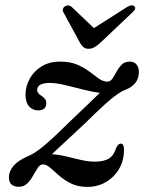

<svg xmlns="http://www.w3.org/2000/svg" viewBox="-20 -704 551 734"><path d="M454 -131.5Q454 -90 435 -58Q416 -26 384.5 -7.8Q353 10.5 314 10.5Q278 10.5 251.8 -2.5Q225.5 -15.5 206.2 -32.5Q187 -49.5 172.2 -62.5Q157.5 -75.5 144 -75.5Q133 -75.5 124.5 -62.5Q116 -49.5 106.5 -32.5Q97 -15.5 84.2 -2.8Q71.5 10 52 10Q14 10 14 -27Q14 -48 31 -69Q48 -90 87 -107Q112 -117 145.8 -144.8Q179.5 -172.5 240 -232.5Q284 -274.5 314.2 -303.2Q344.5 -332 361.5 -349Q336 -352 299.8 -361.2Q263.5 -370.5 228.5 -378.8Q193.5 -387 171 -387Q122 -387 122 -359.5Q122 -354 125.8 -348.5Q129.5 -343 140 -336.5Q157 -326 157 -310.5Q157 -282 126 -282Q104.5 -282 91 -297.5Q77.5 -313 77.5 -342Q77.5 -374 93.5 -403Q109.5 -432 139 -450.2Q168.5 -468.5 209.5 -468.5Q248 -468.5 275 -457Q302 -445.5 321.8 -430.2Q341.5 -415 357.8 -403.5Q374 -392 391 -392Q402 -392 409.8 -403.5Q417.5 -415 425.8 -430.2Q434 -445.5 445.5 -457Q457 -468.5 475 -468.5Q493 -468.5 502 -457.5Q511 -446.5 511 -429Q511 -380 457.5 -360Q445 -355.5 426.5 -342.5Q408 -329.5 378.8 -303Q349.5 -276.5 304.5 -232Q257 -187.5 227.2 -160Q197.5 -132.5 178.5 -114.5Q204 -113 232.8 -106Q261.5 -99 289.8 -92.5Q318 -86 342 -86Q376.5 -86 395.8 -97.5Q415 -109 424 -138.5Q432 -155 441.5 -155Q454 -155 454 -131.5ZM362 -539Q350 -528.5 340.2 -523Q330.5 -517.5 318.5 -517.5Q307 -517.5 300 -523Q293 -528.5 286.5 -539L223 -656Q218.5 -663.5 220.5 -669.8Q222.5 -676 227.5 -679.5Q242 -688.5 254.5 -677L339 -596.5L465.5 -677Q485.5 -689 494 -679.5Q502.5 -671 485.5 -656Z"/></svg>

Font: Fraunces 9pt S000
Style: Italic
Weight: 400
Italic angle: -16°
Version: Version 1.000; ttfautohint (v1.8.3)